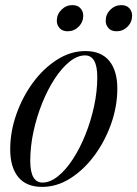

<svg xmlns="http://www.w3.org/2000/svg" viewBox="-20 -722 538 752"><path d="M314.5 -522Q376.5 -522 408 -483.5Q439.5 -445 439.5 -375Q439.5 -306 415.5 -237.8Q391.5 -169.5 350.2 -113.5Q309 -57.5 256 -23.8Q203 10 145 10Q83 10 51.5 -28.5Q20 -67 20 -137Q20 -206 44 -274.2Q68 -342.5 109.2 -398.5Q150.5 -454.5 203.5 -488.2Q256.5 -522 314.5 -522ZM146.5 -7Q176.5 -7 207.2 -31.8Q238 -56.5 265.5 -98.8Q293 -141 314.5 -194.5Q336 -248 348.5 -306Q361 -364 361 -420Q361 -505 313 -505Q283 -505 252.2 -480.2Q221.5 -455.5 194 -413.2Q166.5 -371 145 -317.5Q123.5 -264 111 -206Q98.5 -148 98.5 -92Q98.5 -7 146.5 -7ZM245 -599.5Q224.5 -599.5 213.5 -611.8Q202.5 -624 202.5 -640.5Q202.5 -666 220.8 -684Q239 -702 263.5 -702Q284 -702 295 -689.8Q306 -677.5 306 -661Q306 -635.5 288 -617.5Q270 -599.5 245 -599.5ZM436.5 -599.5Q416 -599.5 405 -611.8Q394 -624 394 -640.5Q394 -666 412.2 -684Q430.5 -702 455 -702Q475.5 -702 486.5 -689.8Q497.5 -677.5 497.5 -661Q497.5 -635.5 479.5 -617.5Q461.5 -599.5 436.5 -599.5Z"/></svg>

Font: Newsreader Display
Style: Italic
Weight: 400
Italic angle: -17°
Designer: Hugues Gentile
Foundry: Production Type
Version: Version 1.001